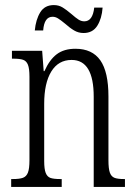

<svg xmlns="http://www.w3.org/2000/svg" viewBox="-20 -736 535 756"><path d="M24 -31H31Q57 -31 70.5 -36Q84 -41 90 -56.5Q96 -72 96 -105V-434Q96 -466 90 -481Q84 -496 71 -500.5Q58 -505 32 -505H27V-536H146L152 -456H155Q175 -501 203.5 -522.5Q232 -544 277 -544Q343 -544 375 -498.5Q407 -453 407 -356V-105Q407 -72 412.5 -56.5Q418 -41 430.5 -36Q443 -31 468 -31H472V0H349V-355Q349 -500 262 -500Q210 -500 182 -454.5Q154 -409 154 -327V-102Q154 -70 160 -55Q166 -40 178.5 -35.5Q191 -31 217 -31H223V0H24ZM236 -643Q219 -657 208.5 -663.5Q198 -670 187 -670Q154 -670 150 -616H117Q121 -659 138.5 -687.5Q156 -716 192 -716Q211 -716 226 -707Q241 -698 261 -681Q278 -666 289 -659Q300 -652 312 -652Q345 -652 351 -706H384Q381 -663 363 -634.5Q345 -606 309 -606Q289 -606 272 -616Q255 -626 236 -643Z"/></svg>

Font: Noto Serif CondLight
Style: Regular
Weight: 300
Width: 3
Designer: Monotype Design Team
Foundry: Monotype Imaging Inc.
Version: Version 1.001